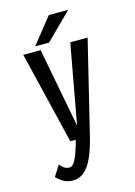

<svg xmlns="http://www.w3.org/2000/svg" viewBox="-129 -734 708 1004"><g transform="rotate(-15 225.0 -232.0)"><path d="M150.4 -500 245.7 0H177L56.4 -500ZM310.7 -500H404.7L283 0Q266.6 67.9 246.2 112.8Q225.9 157.7 199.2 179.9Q172.5 202 136.7 202Q107.9 202 85.3 188.1Q62.7 174.2 50.6 159.8L87.4 101.9Q93.6 111.6 107 121.7Q120.4 131.7 137.1 131.7Q158.1 131.7 174.8 95.2Q191.4 58.7 210.6 -15.6L227.9 -45.5ZM128 -526.8 239.3 -666.4H344L203.1 -526.8Z"/></g></svg>

Font: League Mono Thin Condensed
Style: Regular
Weight: 100
Width: 1
Designer: Tyler Finck
Foundry: The League of Moveable Type / Tyler Finck
Version: Version 2.300;RELEASE